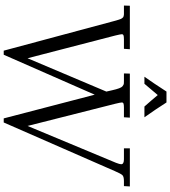

<svg xmlns="http://www.w3.org/2000/svg" viewBox="39 -944 920 1038"><g transform="rotate(90 499.0 -425.0)"><path d="M493.9 -817.9 432.9 -745.8H394.8Q426.3 -789.8 474.9 -865H533.9Q569.6 -808.6 614 -745.8H555.9Q542 -761 522 -784.7Q502 -808.3 493.9 -817.9ZM867.9 -620.1Q867.9 -635 841.1 -635H782V-667H988L986.1 -635H959Q934.6 -635 926.8 -626.6Q918.9 -618.2 904.7 -585.2Q890.4 -552.2 885 -540L642.1 14.9H620.1L491.9 -477.1L275.9 14.9H253.9L96.9 -570.1Q93 -584.5 91.2 -591.4Q89.4 -598.4 86.4 -607.1Q83.5 -615.7 82.2 -618.9Q80.8 -622.1 77.5 -626.3Q74.2 -630.6 72.4 -631.5Q70.6 -632.3 65.9 -633.7Q61.3 -635 57.6 -635H10L11 -667H246.1L243.9 -635H193.1Q176.8 -635 170.9 -632.6Q165 -630.1 165 -623.7Q165 -617.2 172.1 -587.9L294.9 -114L475.1 -540L468 -571Q457.5 -618.2 446.8 -627Q438 -634.3 430.3 -634.6Q422.6 -635 416 -635H377L377.9 -667H616L614 -635H562Q545.7 -635 539.8 -632.6Q533.9 -630.1 533.9 -623.7Q533.9 -617.2 541 -587.9L660.9 -114L860.1 -592Q867.9 -612.1 867.9 -620.1Z"/></g></svg>

Font: Linden Hill
Style: Italic
Weight: 400
Italic angle: -5.60001°
Version: Version 1.201